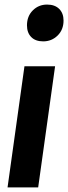

<svg xmlns="http://www.w3.org/2000/svg" viewBox="-20 -820 298 840"><path d="M221 -530 147 0H13L87 -530ZM98 -709Q98 -749 123.5 -774.5Q149 -800 186 -800Q220 -800 239 -781Q258 -762 258 -730Q258 -690 232 -664.5Q206 -639 169 -639Q135 -639 116.5 -658Q98 -677 98 -709Z"/></svg>

Font: Fira Sans Extra Condensed SemiBold
Style: Italic
Weight: 600
Width: 3
Italic angle: -8°
Designer: Carrois Corporate & Edenspiekermann AG
Foundry: Carrois Corporate GbR & Edenspiekermann AG
Version: Version 4.203